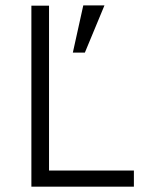

<svg xmlns="http://www.w3.org/2000/svg" viewBox="-20 -697 547 717"><path d="M97.2 0V-675.8H163.1V-60.1H480V0ZM296.9 -500.5H252L291 -676.8H370.1Z"/></svg>

Font: Clear Sans Light
Style: Regular
Weight: 300
Foundry: Intel Corporation
Version: Version 1.00